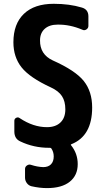

<svg xmlns="http://www.w3.org/2000/svg" viewBox="-20 -760 540 1000"><path d="M254.9 -445.3Q373 -392.6 416.5 -337.9Q460 -283.2 460 -200.2Q460 -51.8 351.6 -8.8Q346.7 -6.8 350.6 -2.9Q384.8 40 384.8 94.7Q384.8 153.3 343.3 186.5Q301.8 219.7 224.6 219.7Q186.5 219.7 143.6 210Q128.9 206.1 119.6 193.4Q110.4 180.7 110.4 165V120.1Q110.4 108.4 120.6 101.6Q130.9 94.7 141.6 98.6Q174.8 109.4 205.1 110.4Q231.4 110.4 245.6 95.7Q259.8 81.1 259.8 54.7Q259.8 31.2 247.1 12.7Q244.1 9.8 240.2 9.8H235.4Q155.3 9.8 85.9 -23.4Q54.7 -37.1 54.7 -75.2V-130.9Q54.7 -141.6 64.5 -146.5Q74.2 -151.4 83 -144.5Q153.3 -97.7 224.6 -97.7Q269.5 -97.7 294.9 -122.1Q320.3 -146.5 320.3 -190.4Q320.3 -232.4 302.7 -259.3Q285.2 -286.1 245.1 -304.7Q134.8 -355.5 92.3 -409.2Q49.8 -462.9 49.8 -540Q49.8 -635.7 104.5 -688Q159.2 -740.2 259.8 -740.2Q341.8 -740.2 406.2 -720.7Q440.4 -710.9 440.4 -674.8V-625Q440.4 -613.3 429.7 -606.4Q418.9 -599.6 408.2 -605.5Q343.8 -632.8 280.3 -631.8Q237.3 -631.8 212.9 -609.9Q188.5 -587.9 188.5 -549.8Q187.5 -476.6 254.9 -445.3Z"/></svg>

Font: Rounded-L Mgen+ 1mn bold
Style: Bold
Weight: 700
Designer: [Source Han Sans]
Ryoko NISHIZUKA  (kana & ideographs); Paul D. Hunt (Latin, Greek & Cyrillic); Wenlong ZHANG  (bopomofo
Version: Version 1.059.20150602